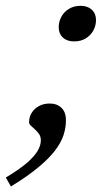

<svg xmlns="http://www.w3.org/2000/svg" viewBox="-84 -482 377 677"><path d="M-63.5 144Q-15 115 11.8 91.5Q38.5 68 49.2 49Q60 30 60 13Q60 0 53.8 -9.2Q47.5 -18.5 39.2 -25.8Q31 -33 24.8 -38.8Q18.5 -44.5 18.5 -51Q18.5 -69 27.5 -83.8Q36.5 -98.5 53 -107.8Q69.5 -117 91.5 -117Q116.5 -117 132.5 -102Q148.5 -87 148.5 -58Q148.5 -31.5 139.8 -5Q131 21.5 109.5 49.5Q88 77.5 50.2 108.8Q12.5 140 -45.5 175.5ZM200 -461.5Q225 -461.5 239.8 -447.8Q254.5 -434 254.5 -411.5Q254.5 -391.5 245 -374.2Q235.5 -357 218.2 -346.5Q201 -336 177 -336Q152 -336 137.5 -349.8Q123 -363.5 123 -385.5Q123 -406 132.5 -423.2Q142 -440.5 159.5 -451Q177 -461.5 200 -461.5Z"/></svg>

Font: Newsreader 14pt
Style: Italic
Weight: 400
Italic angle: -17°
Designer: Hugues Gentile
Foundry: Production Type
Version: Version 1.003